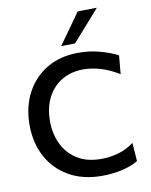

<svg xmlns="http://www.w3.org/2000/svg" viewBox="-103 -1044 890 1131"><g transform="rotate(-10 342.0 -478.5)"><path d="M415 12Q301 12 218 -35.5Q135 -83 90.2 -166.2Q45.5 -249.5 45.5 -357Q45.5 -464.5 89.5 -548Q133.5 -631.5 213.5 -679Q293.5 -726.5 402 -726.5Q471.5 -726.5 534.2 -708.8Q597 -691 636 -670L626 -559Q568 -594.5 514.8 -609.8Q461.5 -625 413 -625Q342 -625 286.5 -592.8Q231 -560.5 199.5 -500.5Q168 -440.5 168 -357Q168 -283 197 -221.8Q226 -160.5 283.8 -123.8Q341.5 -87 428 -87Q477.5 -87 527.5 -100.5Q577.5 -114 624 -148L632 -38Q589 -12.5 531.2 -0.2Q473.5 12 415 12ZM309.5 -782.5Q343 -829 375.5 -875Q408.5 -921 441 -967L556 -969Q514.5 -921 473.5 -875Q432.5 -829 392.5 -784Z"/></g></svg>

Font: Heraclito Medium
Style: Regular
Weight: 500
Designer: Kostas Bartsokas (font) & Cristiano Sobral (main changes)
Foundry: Kostas Bartsokas (font) & Cristiano Sobral (main changes)
Version: Version 1.00;July 8, 2020;FontCreator 13.0.0.2655 64-bit